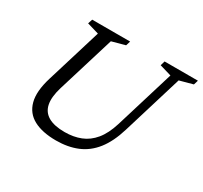

<svg xmlns="http://www.w3.org/2000/svg" viewBox="-143 -877 1144 1083"><g transform="rotate(30 429.0 -336.0)"><path d="M207.5 -258.5Q187 -190.5 196 -145.5Q205 -100.5 243.8 -78Q282.5 -55.5 350.5 -55.5Q408 -55.5 454.2 -73.8Q500.5 -92 535 -133.8Q569.5 -175.5 591.5 -246.5L708.5 -630.5L632 -653L640.5 -682.5H857.5L848.5 -653L762.5 -629.5L644 -240Q617 -150.5 573.5 -95.2Q530 -40 469.5 -15Q409 10 332 10Q243 10 186.8 -20Q130.5 -50 113.8 -112.8Q97 -175.5 127 -273.5L236 -630.5L159.5 -653L169 -682.5H416L407 -653L321 -629.5Z"/></g></svg>

Font: Newsreader 14pt
Style: Italic
Weight: 400
Italic angle: -17°
Designer: Hugues Gentile
Foundry: Production Type
Version: Version 1.003